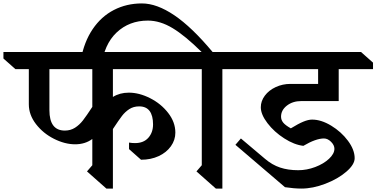

<svg xmlns="http://www.w3.org/2000/svg" viewBox="-80 -1089 2194 1119"><path d="M578 -524Q618 -549 671 -549Q731 -549 794.5 -517Q858 -485 900 -431Q942 -377 942 -316Q942 -273 916 -236.5Q890 -200 844.5 -179Q799 -158 742 -158L672 -220V-258Q690 -255 707 -255Q757 -255 784.5 -286Q812 -317 812 -364Q812 -415 792 -442Q772 -469 731 -469Q698 -469 673.5 -453Q649 -437 631 -413.5Q613 -390 578 -337V10H540L427 -90L458 -126V-279Q416 -248 358 -248Q298 -248 234.5 -280Q171 -312 129.5 -366Q88 -420 88 -481V-686H10L-60 -748V-786H1028L1098 -724V-686H578ZM458 -466V-686H208V-447Q208 -328 298 -328Q331 -328 357 -344.5Q383 -361 403.5 -387.5Q424 -414 458 -466Z M1216 -686V10H1178L1065 -90L1096 -126V-686H1028L958 -748V-786H1095Q999 -881 926 -925Q853 -969 782 -969Q673 -969 599.5 -899.5Q526 -830 511 -701L391 -741Q410 -845 460 -919Q510 -993 584 -1031Q658 -1069 747 -1069Q834 -1069 936 -1000Q1038 -931 1159 -786H1306L1376 -724V-686Z M1558 -409Q1558 -390 1570.5 -374.5Q1583 -359 1615 -341Q1659 -368 1688 -380Q1717 -392 1739 -392Q1792 -392 1850.5 -356.5Q1909 -321 1948 -268.5Q1987 -216 1987 -167Q1987 -130 1938 -88Q1889 -46 1816 -18Q1743 10 1677 10Q1634 10 1581 2L1292 -245L1324 -282L1465 -163Q1506 -128 1552.5 -112.5Q1599 -97 1658 -97Q1708 -97 1757 -115.5Q1806 -134 1837.5 -163.5Q1869 -193 1869 -222Q1869 -243 1849.5 -262.5Q1830 -282 1808 -282Q1761 -282 1688 -239Q1635 -245 1576.5 -282.5Q1518 -320 1479 -371Q1440 -422 1440 -464Q1440 -500 1463.5 -531.5Q1487 -563 1527 -581.5Q1567 -600 1613 -600H1774V-686H1246L1176 -748V-786H2024L2094 -724V-686H1894V-500H1676Q1626 -500 1592 -473.5Q1558 -447 1558 -409Z"/></svg>

Font: Inknut
Style: Antiqua
Weight: 400
Designer: Claus Eggers Srensen
Foundry: Claus Eggers Srensen
Version: Version 1.000; ttfautohint (v1.2) -l 7 -r 28 -G 50 -x 13 -D 